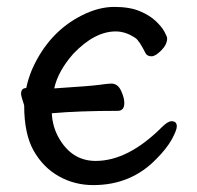

<svg xmlns="http://www.w3.org/2000/svg" viewBox="-20 -512 570 556"><path d="M250 24Q196 24 150.5 -1.5Q105 -27 77.5 -75.5Q50 -124 50 -207Q41 -234 41 -240Q41 -257 56 -257Q61 -282 72 -309Q120 -419 218 -468Q266 -492 311 -492Q355 -492 384 -480Q413 -468 430.5 -451.5Q448 -435 456 -420.5Q464 -406 464 -401Q464 -383 447 -366Q430 -349 419 -349Q407 -349 402 -357Q383 -395 372 -402Q344 -421 315 -421Q254 -421 192 -356Q148 -306 137 -256Q244 -263 265 -266Q294 -270 302 -270Q321 -270 330.5 -249.5Q340 -229 340 -214Q340 -191 321 -191Q208 -191 130 -184Q132 -146 149 -115Q187 -46 257 -46Q351 -46 449 -144Q466 -161 477 -161Q492 -161 492 -146Q492 -135 477.5 -108.5Q463 -82 433 -52Q360 24 250 24Z"/></svg>

Font: LXGW WenKai TC
Style: Bold
Weight: 700
Designer: LXGW / Fontworks Inc.
Foundry: LXGW / Fontworks Inc.
Version: Version 1.330;April 28, 2024